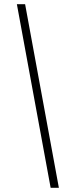

<svg xmlns="http://www.w3.org/2000/svg" viewBox="-20 -770 359 910"><path d="M220 120 60 -750H99L259 120Z"/></svg>

Font: Spectral Light
Style: Italic
Weight: 300
Italic angle: -10°
Designer: Jean-Baptiste Levee
Foundry: Production Type
Version: Version 2.001